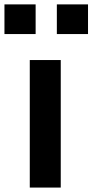

<svg xmlns="http://www.w3.org/2000/svg" viewBox="-64 -846 417 866"><path d="M-43.9 -692.4V-826.2H96.7V-692.4ZM192.4 -692.4V-826.2H333V-692.4ZM70.3 0V-575.2H210V0Z"/></svg>

Font: Gothic A1 ExtraBold
Style: Regular
Weight: 800
Designer: HanYang I&C Co.,Ltd.
Foundry: HanYang I&C Co.,Ltd.
Version: Version 2.50